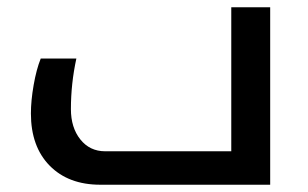

<svg xmlns="http://www.w3.org/2000/svg" viewBox="-20 -508 848 528"><path d="M256 0Q168 0 116.5 -52.5Q65 -105 65 -196Q65 -231 72.5 -274Q80 -317 92 -347H190Q175 -278 175 -208Q175 -157 201 -124.5Q227 -92 269 -92H616V-488H723V0Z"/></svg>

Font: Noto Kufi Arabic Medium
Style: Regular
Weight: 500
Designer: Monotype Design Team, David Williams, Khaled Hosny
Foundry: Google LLC
Version: Version 2.109; ttfautohint (v1.8.4.7-5d5b)